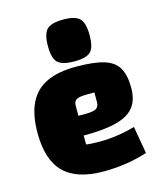

<svg xmlns="http://www.w3.org/2000/svg" viewBox="-114 -839 799 939"><g transform="rotate(-15 285.0 -369.5)"><path d="M295 15Q227 15 177 -1Q127 -17 94.5 -49.5Q62 -82 46 -132Q30 -182 30 -250Q30 -342 58.5 -400.5Q87 -459 145.5 -487Q204 -515 295 -515Q385 -515 436 -499.5Q487 -484 508.5 -447Q530 -410 530 -345Q530 -300 514.5 -268.5Q499 -237 465.5 -217.5Q432 -198 377.5 -189Q323 -180 245 -180H215V-280H281Q320 -280 335 -289Q350 -298 350 -322V-370H314Q275 -370 260 -362Q245 -354 245 -332V-135Q266 -131 315 -131Q358 -131 402.5 -137.5Q447 -144 493 -157L517 -19Q465 -2 409.5 6.5Q354 15 295 15ZM295 -542Q234 -542 211.5 -564Q189 -586 189 -647Q189 -709 211.5 -731.5Q234 -754 295 -754Q355 -754 377.5 -731.5Q400 -709 400 -647Q400 -586 378.5 -564Q357 -542 295 -542Z"/></g></svg>

Font: Changa ExtraBold
Style: Regular
Weight: 800
Designer: Eduardo Rodriguez Tunni
Foundry: Eduardo Rodriguez Tunni
Version: Version 3.002; ttfautohint (v1.8.2)